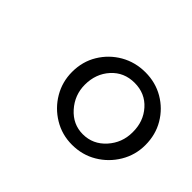

<svg xmlns="http://www.w3.org/2000/svg" viewBox="-72 -911 515 515"><g transform="rotate(45 186.0 -653.5)"><path d="M232.5 -515Q194.5 -515 163 -534Q131.5 -553 113 -584.5Q94.5 -616 94.5 -653.5Q94.5 -693 113.5 -724.2Q132.5 -755.5 164.2 -773.8Q196 -792 234.5 -792Q273 -792 304.2 -773.8Q335.5 -755.5 354 -724.2Q372.5 -693 372.5 -653.5Q372.5 -616 353.5 -584.2Q334.5 -552.5 303 -533.8Q271.5 -515 232.5 -515ZM233 -555.5Q271.5 -555.5 297.8 -584.8Q324 -614 324 -653.5Q324.5 -695 299.2 -723.2Q274 -751.5 234 -751.5Q194 -751.5 168.5 -723.2Q143 -695 143 -653.5Q143 -614.5 169.2 -585Q195.5 -555.5 233 -555.5Z"/></g></svg>

Font: Merriweather 120pt
Style: Bold Italic
Weight: 700
Italic angle: -7.8°
Version: Version 2.101